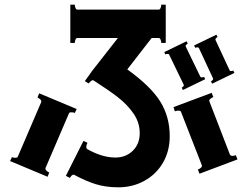

<svg xmlns="http://www.w3.org/2000/svg" viewBox="-20 -755 1040 819"><path d="M523 -459Q623 -387 663.5 -322Q704 -257 704 -174Q704 -111 675.5 -61.5Q647 -12 596.5 16Q546 44 485 44Q431 44 388 30.5Q345 17 297 -9Q296 -10 294 -10Q286 -10 278 4L261 -5L336 -154L353 -146Q348 -136 348 -128Q348 -122 352 -119Q416 -83 472 -83Q517 -83 546.5 -112Q576 -141 576 -187Q576 -233 549 -271.5Q522 -310 482.5 -340.5Q443 -371 379 -412Q378 -413 376 -413Q372 -413 366.5 -408Q361 -403 358 -399L342 -409L356 -429L358 -431L371 -450L483 -593H310Q305 -593 302 -586Q299 -579 299 -572H280V-735H299Q299 -728 302 -721Q305 -714 310 -714H657Q662 -714 665 -721Q668 -728 668 -735H687V-572H668Q668 -579 665 -586Q662 -593 657 -593H627ZM993 -75 831 -14 824 -32Q831 -34 837 -39.5Q843 -45 841 -50L752 -278Q751 -283 741 -283Q732 -283 726 -280L720 -298L883 -359L890 -341Q884 -339 877.5 -333.5Q871 -328 873 -323L961 -95Q964 -90 972 -90Q977 -90 986 -93ZM174 -38V-35Q174 -27 190 -19L183 -1L23 -68L31 -85Q35 -82 45 -82Q55 -82 56 -87L156 -320V-323Q156 -331 140 -339L147 -357L307 -290L299 -273Q295 -276 285 -276Q275 -276 274 -271ZM966 -452Q971 -452 975 -454L980 -444L885 -398L880 -408Q884 -410 887 -413.5Q890 -417 889 -420L828 -551Q827 -553 822 -553Q817 -553 813 -551L808 -561L903 -607L908 -597Q904 -595 901 -591.5Q898 -588 899 -585L960 -454Q961 -452 966 -452ZM841 -425Q847 -425 851 -427L855 -417L760 -371L755 -381Q759 -383 762 -386.5Q765 -390 764 -393L701 -523Q700 -525 695 -525Q689 -525 685 -523L681 -533L776 -579L781 -569Q777 -567 774 -563.5Q771 -560 772 -557L835 -427Q836 -425 841 -425Z"/></svg>

Font: Aoboshi One
Style: Regular
Weight: 400
Designer: IKIMOJI
Foundry: Natsumi Matsuba
Version: Version 1.000; ttfautohint (v1.8.3)